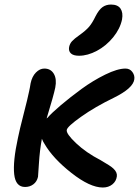

<svg xmlns="http://www.w3.org/2000/svg" viewBox="-20 -816 614 848"><path d="M329.1 -569.8Q304.2 -569.8 293.2 -580.1Q282.2 -590.3 285.2 -607.9Q288.1 -623 298.1 -634Q308.1 -645 331.1 -661.1Q359.4 -681.2 373.8 -698.2Q388.2 -715.3 401.9 -744.1Q417 -773.4 432.9 -784.7Q448.7 -795.9 470.2 -795.9Q500 -795.9 512.2 -778.1Q524.4 -760.3 519 -730Q510.3 -688.5 479.5 -650.9Q448.7 -613.3 408 -591.6Q367.2 -569.8 329.1 -569.8ZM90.8 9.8Q48.8 9.8 42.7 -46.4Q36.6 -102.5 59.1 -206.1Q65.9 -240.7 84.2 -311.5Q102.5 -382.3 108.9 -414.1Q109.9 -418.5 112.1 -429.9Q114.3 -441.4 115.2 -448.2Q121.6 -478.5 138.7 -495.8Q155.8 -513.2 175.8 -513.2Q204.1 -513.2 217.8 -490Q231.4 -466.8 224.1 -429.2Q217.3 -395.5 186 -293L189.9 -295.9Q207.5 -316.4 248.3 -351.1Q289.1 -385.7 339.8 -422.9Q390.6 -460 444.8 -486.6Q499 -513.2 534.2 -513.2Q553.7 -513.2 564.7 -498Q575.7 -482.9 573.2 -465.8Q568.4 -426.3 481.9 -383.8Q399.4 -343.8 338.4 -300.5Q277.3 -257.3 274.9 -242.2Q271.5 -225.6 315.9 -183.6Q360.4 -141.6 423.8 -108.9Q468.3 -83.5 480.5 -71.8Q498.5 -55.2 496.1 -37.1Q493.2 -15.1 476.1 -1.5Q459 12.2 434.1 12.2Q377.4 12.2 295.7 -52Q213.9 -116.2 176.8 -180.2Q170.4 -189.5 165 -203.1Q155.3 -150.4 151.9 -93.8Q148.4 -37.1 147.9 -35.2Q143.1 -13.7 127.4 -2Q111.8 9.8 90.8 9.8Z"/></svg>

Font: Shantell Sans Normal
Style: Italic
Weight: 500
Italic angle: -11.31°
Designer: Stephen Nixon, Anya Danilova, Shantell Martin
Foundry: Arrow Type
Version: Version 1.006;[559af2be0]